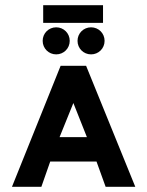

<svg xmlns="http://www.w3.org/2000/svg" viewBox="-20 -718 565 738"><path d="M146 -698V-630H376V-698ZM330 -613C301 -613 278 -590 278 -561C278 -532 301 -509 330 -509C359 -509 382 -532 382 -561C382 -590 359 -613 330 -613ZM196 -613C167 -613 144 -590 144 -561C144 -532 167 -509 196 -509C225 -509 248 -532 248 -561C248 -590 225 -613 196 -613ZM311 -465H213L26 0H139L173 -97H351L386 0H500ZM314 -191H209L262 -322Z"/></svg>

Font: Hussar Tani
Style: Bold
Weight: 700
Foundry: Cannot Into Space Fonts
Version: Version 0.92